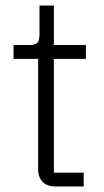

<svg xmlns="http://www.w3.org/2000/svg" viewBox="-20 -675 375 695"><path d="M181 0Q150 0 134 -17Q118 -34 118 -63V-462H29V-512H87Q108 -512 115.5 -520.5Q123 -529 123 -551V-655H175V-512H291V-462H175V-50H283V0Z"/></svg>

Font: IBM Plex Sans Thai Looped Light
Style: Regular
Weight: 300
Designer: Mike Abbink, Paul van der Laan, Pieter van Rosmalen, Ben Mitchell, Mark Frömberg
Foundry: Bold Monday
Version: Version 1.1